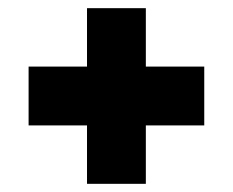

<svg xmlns="http://www.w3.org/2000/svg" viewBox="-20 -547 570 470"><path d="M480 -240H337V-97H193V-240H50V-384H193V-527H337V-384H480Z"/></svg>

Font: Changa Black
Style: Regular
Weight: 900
Designer: Eduardo Rodriguez Tunni
Foundry: Eduardo Rodriguez Tunni
Version: Version 2.001; ttfautohint (v1.5.10-5e6f)